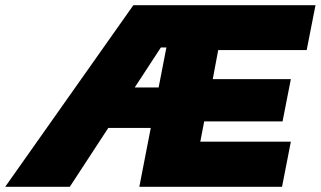

<svg xmlns="http://www.w3.org/2000/svg" viewBox="-79 -720 1236 740"><path d="M-59 0 435 -700H723L700 -537H541L190 0ZM253 -227 284 -383H593L563 -227ZM458 0 594 -700H1137L1103 -527H762L741 -415H1042L1010 -252H708L693 -174H1042L1008 0Z"/></svg>

Font: REM ExtraBold
Style: Italic
Weight: 800
Italic angle: -11°
Designer: Octavio Pardo
Foundry: Ashler Design
Version: Version 1.005;gftools[0.9.28]